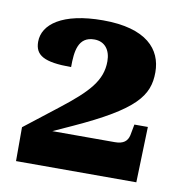

<svg xmlns="http://www.w3.org/2000/svg" viewBox="-58 -880 516 547"><g transform="rotate(10 200.0 -606.0)"><path d="M371 -387 376 -548H337L331 -516C327 -499 316 -489 291 -489H110L165 -514C336 -592 370 -637 370 -705C370 -771 324 -825 198 -825C80 -825 26 -783 26 -733C26 -694 52 -678 131 -678C131 -724 136 -767 183 -767C213 -767 230 -745 230 -712C230 -656 195 -619 118 -559L23 -485V-387Z"/></g></svg>

Font: UArctic Serif Black
Style: Regular
Weight: 900
Designer: Customization by Puisto advertising & original work Monotype Design Team
Foundry: Monotype Imaging Inc.
Version: Version 2.004